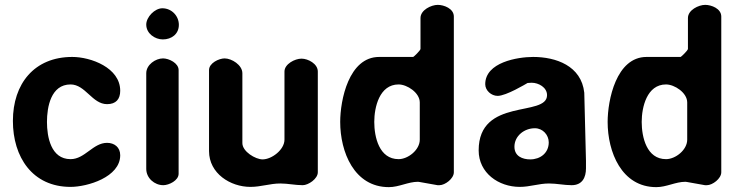

<svg xmlns="http://www.w3.org/2000/svg" viewBox="-20 -761 3047 789"><path d="M33 -264C33 -116 113 7 270 7C339 7 474 -33 474 -123C474 -156 450 -174 420 -174C362 -174 329 -107 270 -107C189 -107 173 -199 173 -260C173 -321 189 -414 270 -414C331 -414 359 -333 420 -333C457 -333 474 -354 474 -388C474 -483 353 -527 277 -527C121 -527 33 -417 33 -264Z M650 -521C619 -521 581 -495 581 -460V-67C581 -29 615 0 651 0C674 0 714 -19 714 -47V-473C714 -502 674 -521 650 -521ZM581 -660C581 -623 617 -599 649 -599C685 -599 715 -621 715 -659C715 -695 686 -727 647 -727C616 -727 581 -691 581 -660Z M903 -521C880 -521 839 -502 839 -473V-140C839 -48 927 7 1009 7C1053 7 1089 -7 1132 -7C1163 -7 1193 0 1224 0C1247 0 1286 -26 1286 -53V-467C1286 -499 1246 -520 1219 -520C1192 -520 1149 -498 1149 -467V-187C1149 -146 1097 -106 1059 -106C1030 -106 976 -138 976 -173V-460C976 -494 932 -521 903 -521Z M1678 -527H1538C1413 -527 1378 -349 1378 -260C1378 -137 1435 8 1578 8C1620 8 1657 -14 1698 -14C1700 -14 1705 -13 1705 -13C1712 -12 1771 -1 1778 0H1786C1809 0 1845 -27 1845 -53V-693C1845 -726 1804 -741 1779 -741C1752 -741 1708 -720 1708 -687V-560C1708 -554 1680 -527 1678 -527ZM1518 -260C1518 -320 1539 -414 1618 -414C1653 -414 1705 -380 1705 -340V-187C1705 -145 1657 -107 1618 -107C1538 -107 1518 -198 1518 -260Z M1947 -143C1947 -50 2029 7 2116 7C2158 7 2194 -7 2236 -7C2268 -7 2298 0 2329 0C2373 0 2388 -32 2388 -69V-100C2387 -142 2382 -338 2381 -380C2369 -491 2264 -527 2171 -527C2107 -527 1974 -505 1974 -415C1974 -389 1999 -367 2025 -367C2060 -367 2141 -416 2148 -420C2150 -420 2162 -421 2165 -421C2193 -421 2228 -402 2228 -370C2228 -278 1947 -362 1947 -143ZM2094 -158C2094 -202 2134 -234 2178 -234C2211 -234 2235 -206 2235 -176C2235 -132 2200 -106 2159 -106C2127 -106 2094 -119 2094 -158Z M2777 -527H2637C2512 -527 2477 -349 2477 -260C2477 -137 2534 8 2677 8C2719 8 2756 -14 2797 -14C2799 -14 2804 -13 2804 -13C2811 -12 2870 -1 2877 0H2885C2908 0 2944 -27 2944 -53V-693C2944 -726 2903 -741 2878 -741C2851 -741 2807 -720 2807 -687V-560C2807 -554 2779 -527 2777 -527ZM2617 -260C2617 -320 2638 -414 2717 -414C2752 -414 2804 -380 2804 -340V-187C2804 -145 2756 -107 2717 -107C2637 -107 2617 -198 2617 -260Z"/></svg>

Font: Asimov Print
Style: Regular
Weight: 500
Designer: Google
Version: Version 2.000980: 2014